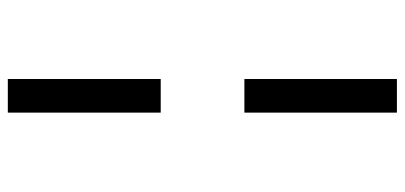

<svg xmlns="http://www.w3.org/2000/svg" viewBox="-292 -507 1035 491"><g transform="rotate(90 225.5 -261.5)"><path d="M182 -759H268V-369H182ZM182 -155H268V236H182Z"/></g></svg>

Font: Noto Sans Condensed Medium
Style: Regular
Weight: 500
Width: 3
Designer: Monotype Design Team
Foundry: Monotype Imaging Inc.
Version: Version 2.013; ttfautohint (v1.8.4.7-5d5b)